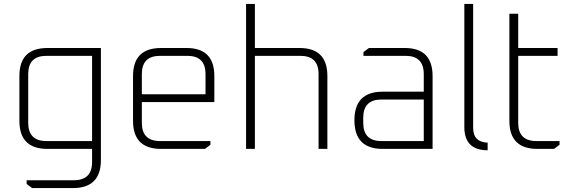

<svg xmlns="http://www.w3.org/2000/svg" viewBox="-20 -760 2912 980"><path d="M79 -143V-372Q79 -515 222 -515H495V57Q495 200 352 200H144L116 179V160H357Q450 160 450 67V0H222Q79 0 79 -143ZM124 -133Q124 -40 217 -40H450V-475H217Q124 -475 124 -382Z M659 -143V-372Q659 -515 802 -515H932Q1074 -515 1074 -372V-239H704V-133Q704 -40 797 -40H1054V-21L1026 0H802Q659 0 659 -143ZM704 -279H1029V-382Q1029 -475 936 -475H797Q704 -475 704 -382Z M1236 0V-740H1281V-515H1509Q1651 -515 1651 -372V0H1606V-382Q1606 -475 1513 -475H1281V0Z M1933 0Q1789 0 1789 -146Q1789 -292 1933 -292H2143V-382Q2143 -475 2050 -475H1835V-494L1863 -515H2046Q2188 -515 2188 -372V0ZM1834 -133Q1834 -40 1927 -40H2143V-252H1927Q1834 -252 1834 -159Z M2350 -112V-740H2395V-108Q2395 -34 2469 -32V7Q2350 7 2350 -112Z M2580 -143V-690H2625V-515H2826V-475H2625V-133Q2625 -40 2718 -40H2836V-21L2808 0H2723Q2580 0 2580 -143Z"/></svg>

Font: Oxanium ExtraLight ExtraLight
Style: Regular
Weight: 250
Version: Version 2.000